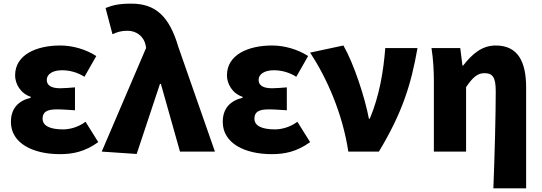

<svg xmlns="http://www.w3.org/2000/svg" viewBox="-20 -833 2978 1055"><path d="M309 14C380 14 446 1 520 -52L450 -164C408 -132 359 -122 327 -122C252 -122 214 -143 214 -181C214 -218 238 -232 293 -232C324 -232 359 -229 392 -227V-353C366 -351 335 -348 311 -348C263 -348 237 -363 237 -394C237 -426 270 -447 321 -447C363 -447 407 -435 444 -411L509 -525C452 -562 379 -583 311 -583C181 -583 63 -533 63 -419C63 -374 91 -320 149 -301V-296C81 -279 40 -238 40 -163C40 -45 162 14 309 14Z M731 13 859 -372H864L969 0H1161L960 -575C911 -742 836 -813 702 -813C631 -813 599 -804 560 -789L598 -645C625 -657 645 -664 681 -664C726 -664 769 -637 780 -585L783 -570L539 0Z M1473 14C1544 14 1610 1 1684 -52L1614 -164C1572 -132 1523 -122 1491 -122C1416 -122 1378 -143 1378 -181C1378 -218 1402 -232 1457 -232C1488 -232 1523 -229 1556 -227V-353C1530 -351 1499 -348 1475 -348C1427 -348 1401 -363 1401 -394C1401 -426 1434 -447 1485 -447C1527 -447 1571 -435 1608 -411L1673 -525C1616 -562 1543 -583 1475 -583C1345 -583 1227 -533 1227 -419C1227 -374 1255 -320 1313 -301V-296C1245 -279 1204 -238 1204 -163C1204 -45 1326 14 1473 14Z M1894 0H2062C2189 -211 2239 -367 2274 -569H2097C2087 -441 2065 -307 2012 -181H2007C1985 -297 1925 -482 1867 -583L1684 -544C1775 -406 1862 -211 1894 0Z M2691 202H2871V-352C2871 -494 2826 -583 2704 -583C2626 -583 2573 -534 2525 -473H2521L2509 -569H2351C2361 -506 2364 -437 2364 -392V0H2541V-354C2575 -405 2603 -431 2641 -431C2688 -431 2704 -408 2704 -330C2704 -203 2698 25 2691 202Z"/></svg>

Font: Noto Sans CJK KR Black
Style: Regular
Weight: 900
Designer: Ryoko NISHIZUKA (kana & ideographs); Paul D. Hunt (Latin, Greek & Cyrillic); Wenlong ZHANG (bopomofo); Sandoll Communica
Foundry: Adobe Systems Incorporated
Version: Version 1.004;PS 1.004;hotconv 1.0.82;makeotf.lib2.5.63406